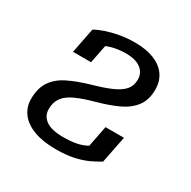

<svg xmlns="http://www.w3.org/2000/svg" viewBox="-130 -673 806 811"><g transform="rotate(30 273.0 -268.0)"><path d="M130 -122Q130 -155 146.5 -177.5Q163 -200 198 -216Q233 -232 288 -247Q346 -263 388.5 -283Q431 -303 455 -335Q479 -367 479 -417Q479 -458 458.5 -487Q438 -516 399.5 -531.5Q361 -547 307 -547Q266 -547 231 -540.5Q196 -534 168.5 -524.5Q141 -515 122 -504L98 -382H186L207 -488Q192 -489 182 -482.5Q172 -476 167.5 -465.5Q163 -455 164 -441Q178 -458 198 -468Q218 -478 243.5 -483Q269 -488 296 -488Q329 -488 350.5 -479Q372 -470 383 -454Q394 -438 394 -417Q394 -387 377 -367Q360 -347 325 -331.5Q290 -316 237 -301Q174 -283 131 -261.5Q88 -240 66 -206.5Q44 -173 44 -121Q44 -82 66.5 -52Q89 -22 133 -5.5Q177 11 240 11Q288 11 324 3.5Q360 -4 388 -16.5Q416 -29 440 -44L466 -175H376L348 -33Q370 -46 380.5 -57Q391 -68 394 -79Q397 -90 395 -102Q376 -83 353 -71Q330 -59 303 -54Q276 -49 242 -49Q185 -49 157.5 -68.5Q130 -88 130 -122Z"/></g></svg>

Font: Roboto Serif
Style: Italic
Weight: 400
Italic angle: -10°
Designer: Greg Gazdowicz
Foundry: Commercial Type
Version: Version 1.008